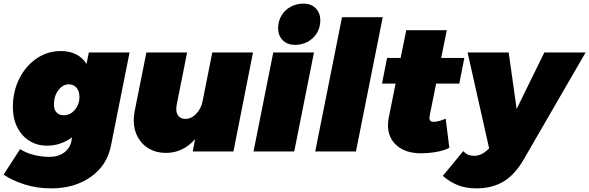

<svg xmlns="http://www.w3.org/2000/svg" viewBox="-54 -837 3256 1061"><path d="M-34 128 57 -13Q89 8 133 19Q177 30 218 30Q268 30 301 5.5Q334 -19 341 -60L344 -78Q281 -32 206 -32Q151 -32 108 -59Q65 -86 41 -134.5Q17 -183 17 -245Q17 -331 52.5 -402Q88 -473 148.5 -514Q209 -555 282 -555Q330 -555 366 -537Q402 -519 424 -484L437 -547H662L560 -36Q539 76 448.5 140Q358 204 229 204Q149 204 81 182Q13 160 -34 128ZM385 -301Q385 -333 369 -352Q353 -371 327 -371Q293 -371 268.5 -338.5Q244 -306 244 -260Q244 -231 258.5 -215.5Q273 -200 299 -200Q334 -200 359.5 -230Q385 -260 385 -301Z M685 -172Q685 -194 690 -222L755 -547H980L922 -256Q920 -242 920 -235Q920 -209 933.5 -194.5Q947 -180 971 -180Q1003 -180 1030.5 -208.5Q1058 -237 1066 -280L1119 -547H1344L1236 0H1011L1024 -68Q957 8 863 8Q810 8 770 -15Q730 -38 707.5 -79Q685 -120 685 -172Z M1681 -547 1572 0H1347L1456 -547ZM1716 -724Q1716 -686 1697.5 -655Q1679 -624 1647 -606.5Q1615 -589 1577 -589Q1534 -589 1508.5 -614.5Q1483 -640 1483 -682Q1483 -720 1501.5 -751Q1520 -782 1552 -799.5Q1584 -817 1622 -817Q1665 -817 1690.5 -791.5Q1716 -766 1716 -724Z M2061 -742 1913 0H1688L1836 -742Z M2321 -201Q2319 -189 2319 -186Q2319 -162 2345 -164Q2367 -164 2409 -181L2429 -20Q2400 -5 2357 2.5Q2314 10 2272 10Q2188 10 2139 -32.5Q2090 -75 2090 -144Q2090 -166 2094 -185L2132 -375H2057L2085 -517H2160L2191 -670H2415L2384 -517H2512L2484 -375H2356Z M3182 -547 2839 46Q2790 130 2727 167Q2664 204 2578 204Q2522 204 2478 187Q2434 170 2393 135L2506 -2Q2520 13 2534 18.5Q2548 24 2566 24Q2603 24 2636 -5L2649 -17L2530 -547H2757L2801 -235L2954 -547Z"/></svg>

Font: Gontserrat Black
Style: Italic
Weight: 900
Italic angle: -11.3°
Designer: Julieta Ulanovsky
Foundry: Julieta Ulanovsky
Version: Version 6.001